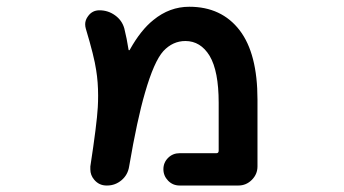

<svg xmlns="http://www.w3.org/2000/svg" viewBox="-20 -579 1040 580"><path d="M522.5 -18.6Q502 -18.6 487.8 -33.2Q473.6 -47.9 473.6 -67.9Q473.6 -87.9 487.8 -102.1Q502 -116.2 522.5 -116.2H633.8Q640.6 -116.2 640.6 -124V-268.6Q640.6 -364.3 613.3 -410.2Q585.9 -455.1 540 -455.1Q502 -455.1 473.6 -424.8Q445.3 -393.6 418 -298.8Q394.5 -218.8 370.1 -76.2Q366.2 -50.8 347.2 -34.7Q328.1 -18.6 303.7 -18.6H301.8Q279.3 -18.6 264.6 -36.1Q252.9 -49.8 252.9 -67.4Q252.9 -71.3 252.9 -76.2Q272.5 -204.1 275.4 -254.9Q276.4 -272.5 276.4 -290Q276.4 -331.1 270.5 -367.2Q264.6 -408.2 239.3 -492.2Q237.3 -499 237.3 -505.9Q237.3 -518.6 246.1 -530.3Q258.8 -547.9 280.3 -547.9Q306.6 -547.9 327.6 -532.7Q348.6 -517.6 355.5 -493.2Q363.3 -461.9 368.2 -429.7Q368.2 -427.7 369.6 -427.2Q371.1 -426.8 372.1 -428.7Q405.3 -488.3 443.4 -518.6Q492.2 -558.6 551.8 -558.6Q649.4 -558.6 704.1 -487.3Q757.8 -417 757.8 -278.3V-76.2Q757.8 -52.7 740.7 -35.6Q723.6 -18.6 700.2 -18.6Z"/></svg>

Font: Rounded Mgen+ 2m medium
Style: Regular
Weight: 500
Designer: [Source Han Sans]
Ryoko NISHIZUKA  (kana & ideographs); Paul D. Hunt (Latin, Greek & Cyrillic); Wenlong ZHANG  (bopomofo
Version: Version 1.059.20150602